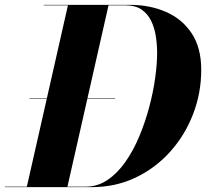

<svg xmlns="http://www.w3.org/2000/svg" viewBox="-58 -770 848 790"><path d="M63.3 -366H415.6V-364H63.3ZM319 0H-38V-2H52.5L221.5 -748H122V-750H477Q558.5 -750 625 -721Q691.5 -692 730.8 -632.8Q770 -573.5 770 -483Q770 -387.5 736.5 -300.5Q703 -213.5 642.2 -145.8Q581.5 -78 499.2 -39Q417 0 319 0ZM459 -748H388.5L219.5 -2H295Q344 -2 384.8 -29.8Q425.5 -57.5 458.2 -104.2Q491 -151 515.2 -209.2Q539.5 -267.5 556 -329.5Q572.5 -391.5 580.5 -449.5Q588.5 -507.5 588.5 -553Q588.5 -587.5 583 -622Q577.5 -656.5 563.5 -685Q549.5 -713.5 524.2 -730.8Q499 -748 459 -748Z"/></svg>

Font: Bodoni* 96
Style: Bold Italic
Weight: 700
Italic angle: -13°
Version: Version 2.2